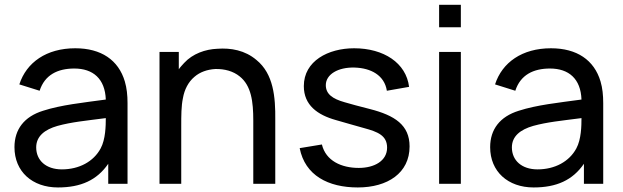

<svg xmlns="http://www.w3.org/2000/svg" viewBox="-20 -784 2656 819"><path d="M524 0V-343.8C524 -378.1 520.8 -408.3 512.5 -436.5C485.4 -528.1 411.5 -578.1 301 -578.1C178.1 -578.1 92.7 -517.7 62.5 -424L149 -396.9C170.8 -464.6 226 -491.7 296.9 -491.7C377.1 -491.7 428.1 -447.9 431.3 -359.4C332.3 -345.8 240.6 -336.5 163.5 -311.5C83.3 -286.5 41.7 -232.3 41.7 -156.2C41.7 -52.1 117.7 15.6 227.1 15.6C325 15.6 393.8 -15.6 441.7 -85.4V0ZM409.4 -151C379.2 -94.8 317.7 -61.5 243.8 -61.5C176 -61.5 134.4 -100 134.4 -155.2C134.4 -203.1 170.8 -231.3 225 -246.9C285.4 -263.5 343.8 -268.8 431.3 -280.2C431.3 -246.9 430.2 -189.6 409.4 -151Z M1074 -528.1C1025 -569.8 964.6 -580.2 907.3 -576C856.2 -574 802.1 -555.2 765.6 -515.6C757.3 -506.3 749 -497.9 742.7 -488.5V-562.5H660.4V0H753.1V-245.8V-246.9C753.1 -289.6 753.1 -332.3 760.4 -365.6C766.7 -402.1 783.3 -434.4 809.4 -456.3C833.3 -477.1 864.6 -487.5 897.9 -489.6C938.5 -490.6 975 -480.2 1002.1 -458.3C1052.1 -418.8 1060.4 -350 1060.4 -269.8V0H1154.2V-272.9C1155.2 -369.8 1146.9 -468.8 1074 -528.1Z M1725 -413.5C1712.5 -515.6 1616.7 -578.1 1490.6 -578.1C1380.2 -578.1 1276 -524 1276 -416.7C1276 -335.4 1334.4 -293.8 1412.5 -271.9C1454.2 -259.4 1493.8 -249 1533.3 -237.5C1590.6 -221.9 1631.2 -206.3 1631.2 -154.2C1631.2 -97.9 1577.1 -67.7 1510.4 -67.7C1436.5 -67.7 1369.8 -97.9 1353.1 -167.7L1258.3 -152.1C1281.2 -35.4 1380.2 15.6 1506.2 15.6C1633.3 15.6 1727.1 -45.8 1727.1 -159.4C1727.1 -251 1663.5 -291.7 1558.3 -318.8C1510.4 -331.2 1477.1 -339.6 1450 -347.9C1397.9 -362.5 1369.8 -383.3 1369.8 -420.8C1369.8 -466.7 1421.9 -497.9 1492.7 -495.8C1561.5 -493.8 1619.8 -463.5 1630.2 -396.9Z M1853.1 -763.5V-667.7H1945.8V-763.5ZM1853.1 -562.5H1945.8V0H1853.1Z M2553.1 0V-343.8C2553.1 -378.1 2550 -408.3 2541.7 -436.5C2514.6 -528.1 2440.6 -578.1 2330.2 -578.1C2207.3 -578.1 2121.9 -517.7 2091.7 -424L2178.1 -396.9C2200 -464.6 2255.2 -491.7 2326 -491.7C2406.2 -491.7 2457.3 -447.9 2460.4 -359.4C2361.5 -345.8 2269.8 -336.5 2192.7 -311.5C2112.5 -286.5 2070.8 -232.3 2070.8 -156.2C2070.8 -52.1 2146.9 15.6 2256.2 15.6C2354.2 15.6 2422.9 -15.6 2470.8 -85.4V0ZM2438.5 -151C2408.3 -94.8 2346.9 -61.5 2272.9 -61.5C2205.2 -61.5 2163.5 -100 2163.5 -155.2C2163.5 -203.1 2200 -231.3 2254.2 -246.9C2314.6 -263.5 2372.9 -268.8 2460.4 -280.2C2460.4 -246.9 2459.4 -189.6 2438.5 -151Z"/></svg>

Font: Manrope3 Medium
Style: Regular
Weight: 500
Width: 4
Designer: Mikhail Sharanda
Foundry: Mikhail Sharanda
Version: Version 3.000;PS 003.000;hotconv 1.0.88;makeotf.lib2.5.64775